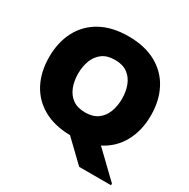

<svg xmlns="http://www.w3.org/2000/svg" viewBox="-195 -908 1221 1243"><g transform="rotate(30 416.0 -286.0)"><path d="M36 -360Q36 -470 80 -554Q124 -638 209 -685Q294 -732 416 -732Q538 -732 623 -685Q708 -638 752 -554Q796 -470 796 -360Q796 -247 749 -161Q702 -75 613 -30L798 148V160H560L406 12Q287 10 204.5 -37Q122 -84 79 -167Q36 -250 36 -360ZM252 -360Q252 -306 269 -261.5Q286 -217 322 -190.5Q358 -164 416 -164Q474 -164 510 -190.5Q546 -217 563 -261.5Q580 -306 580 -360Q580 -414 563 -458.5Q546 -503 510 -529.5Q474 -556 416 -556Q358 -556 322 -529.5Q286 -503 269 -458.5Q252 -414 252 -360Z"/></g></svg>

Font: Kufam Black
Style: Regular
Weight: 900
Designer: Wael Morcos, Artur Schmal
Foundry: Original Type
Version: Version 1.301; ttfautohint (v1.8.3)